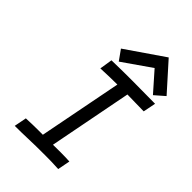

<svg xmlns="http://www.w3.org/2000/svg" viewBox="-255 -965 1063 1063"><g transform="rotate(45 276.5 -433.5)"><path d="M410.2 -869.1 188.5 -716.8 231 -657.2 396.5 -772.5 496.1 -659.7 553.2 -709.5ZM197.3 -633.8 185.5 -558.6C237.8 -561.5 283.2 -561.5 315.4 -562L220.2 -73.7H183.6C155.8 -73.7 131.3 -73.2 89.4 -71.3L75.2 1.5C150.9 1.5 200.7 -2 236.8 -2C265.6 -2 289.6 -2.4 312.5 -2.4C343.3 -2.4 373.5 -2 414.6 0.5L428.7 -72.8C403.8 -74.2 380.9 -74.7 358.9 -74.7C334 -74.7 321.3 -74.2 298.8 -74.2L393.6 -562.5C440.4 -562.5 463.4 -560.1 523.4 -560.1L538.1 -634.3C458.5 -635.3 411.6 -635.7 360.4 -635.7C313.5 -635.7 273.9 -635.7 197.3 -633.8Z"/></g></svg>

Font: Fantasque Sans Mono
Style: RegItalic
Weight: 400
Italic angle: -11°
Monospace: yes
Designer: Jany Belluz
Version: Version 1.6.3